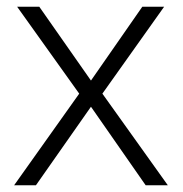

<svg xmlns="http://www.w3.org/2000/svg" viewBox="-20 -552 544 572"><path d="M216 -273 31 -532H97L251 -312L404 -532H469L285 -273L480 0H414L251 -234L87 0H22Z"/></svg>

Font: Noto Sans Lao Light
Style: Regular
Weight: 300
Designer: Monotype Design Team
Foundry: Monotype Imaging Inc.
Version: Version 2.003; ttfautohint (v1.8.4.7-5d5b)